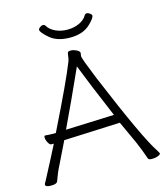

<svg xmlns="http://www.w3.org/2000/svg" viewBox="-129 -991 949 1099"><g transform="rotate(-15 345.0 -442.0)"><path d="M482 -824Q439 -783 363 -783Q287 -783 244 -819.5Q201 -856 201 -872Q201 -878 210.5 -885.5Q220 -893 229 -893Q238 -893 243 -885Q257 -861 288.5 -846Q320 -831 359.5 -831Q399 -831 430.5 -846Q462 -861 475 -885Q480 -893 489 -893Q498 -893 507.5 -885.5Q517 -878 517 -873Q517 -857 482 -824ZM394 -664Q394 -650 447 -520Q615 -118 676 -29Q683 -18 686 -11Q686 -3 670 3Q654 9 634.5 9Q615 9 612 0Q593 -56 571 -106L510 -239L184 -225H177Q159 -188 114 -96Q94 -58 76 -7Q71 7 37.5 7Q4 7 4 -7Q4 -12 7.5 -17Q11 -22 15 -30Q85 -163 114 -221H99Q90 -221 81 -238Q72 -255 72 -269Q72 -279 78 -279H80Q98 -277 119 -277H141Q278 -554 317 -655Q321 -665 323 -683.5Q325 -702 328.5 -706.5Q332 -711 346 -711Q360 -711 377 -703Q394 -695 397 -684Q394 -665 394 -664ZM356 -614Q268 -418 202 -280L489 -291Q402 -495 356 -614Z"/></g></svg>

Font: Moon Stars Kai T Light
Style: Regular
Weight: 300
Designer: GuiWonder
Version: Version 1.101